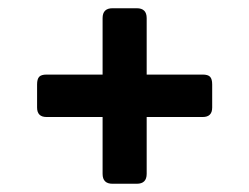

<svg xmlns="http://www.w3.org/2000/svg" viewBox="-20 -554 605 466"><path d="M336 -373H472Q485 -373 490 -367.5Q495 -362 495 -349V-293Q495 -270 472 -270H336V-132Q336 -108 312 -108H253Q229 -108 229 -132V-270H93Q70 -270 70 -293V-349Q70 -362 75 -367.5Q80 -373 93 -373H229V-510Q229 -534 253 -534H312Q336 -534 336 -510Z"/></svg>

Font: Rajdhani
Style: Bold
Weight: 700
Designer: Satya Rajpurohit, Jyotish Sonowal
Foundry: Indian Type Foundry
Version: Version 1.201 February 1, 2022